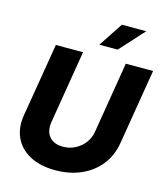

<svg xmlns="http://www.w3.org/2000/svg" viewBox="-136 -1055 1014 1169"><g transform="rotate(15 371.0 -470.5)"><path d="M322.3 10.3Q228 10.3 162.6 -24.4Q97.2 -59.1 68.1 -120.8Q39.1 -182.6 52.2 -263.2L129.4 -727.5H300.8L224.6 -266.1Q218.8 -228 229.5 -199.7Q240.2 -171.4 266.1 -155.8Q292 -140.1 329.6 -140.1Q372.1 -140.1 407.5 -158.4Q442.9 -176.8 466.3 -207.8Q489.7 -238.8 496.1 -277.3L570.3 -727.5H742.2L663.6 -252Q650.4 -171.4 603.5 -112.3Q556.6 -53.2 484.6 -21.5Q412.6 10.3 322.3 10.3ZM384.8 -797.4 485.8 -950.7H639.6L500 -797.4Z"/></g></svg>

Font: Inter 20pt ExtraBold
Style: Italic
Weight: 800
Italic angle: -9.3988°
Version: Version 4.001;git-66647c0bb